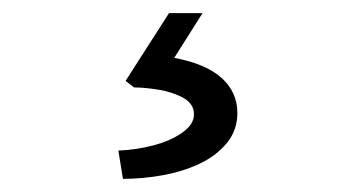

<svg xmlns="http://www.w3.org/2000/svg" viewBox="-20 -35 540 292"><path d="M160 194Q187 193 213.5 186Q240 179 257.5 166.5Q275 154 275 139Q275 123 259 114Q243 105 221.5 101.5Q200 98 184 98L171 88L237 -15H288L245 53Q293 62 317 83.5Q341 105 341 137Q341 163 325 182.5Q309 202 283.5 214Q258 226 227.5 231.5Q197 237 167 237Z"/></svg>

Font: Mach Light
Style: Regular
Weight: 300
Version: Version 1.002